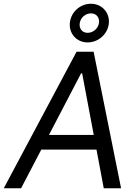

<svg xmlns="http://www.w3.org/2000/svg" viewBox="-40 -1003 736 1023"><path d="M72.4 0 180 -206H474.1L512.8 0H605.1L458.8 -727.3H367.9L-19.9 0ZM220.9 -284.1 392 -612.2H397.7L459.5 -284.1ZM333.1 -887.8C323.5 -827.8 365.8 -777 426.8 -777C481.5 -777 530.5 -817.5 539.1 -872.2C548.3 -931.5 506 -983 444.6 -983C389.9 -983 341.6 -942.8 333.1 -887.8ZM384.9 -880C389.6 -910.2 416.2 -931.8 444.6 -931.8C474.1 -931.8 491.8 -908.4 487.2 -880C482.6 -850.1 455.6 -828.1 426.8 -828.1C397.7 -828.1 380.3 -851.2 384.9 -880Z"/></svg>

Font: Magic Ui Pro
Style: Italic
Weight: 400
Italic angle: -9.39999°
Designer: Stefan Endress, Andreas Faust
Version: Version 1.000;FEAKit 1.0